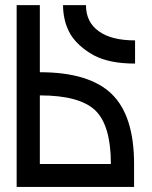

<svg xmlns="http://www.w3.org/2000/svg" viewBox="-20 -738 601 760"><path d="M137.7 -452.1Q333 -452.1 421.9 -366.2Q510.7 -280.3 510.7 -88.9Q510.7 -88.9 510.7 -88.9Q510.7 -58.6 510.7 2Q418 2 324.2 2Q231.4 2 137.7 2Q107.4 2 45.9 2Q45.9 -238.3 45.9 -717.8Q76.2 -717.8 137.7 -717.8Q137.7 -508.8 137.7 -88.9Q231.4 -88.9 418.9 -88.9Q418.9 -241.2 357.4 -300.8Q294.9 -360.4 137.7 -360.4Q137.7 -382.8 137.7 -406.2Q137.7 -428.7 137.7 -452.1ZM320.3 -717.8Q320.3 -650.4 371.1 -614.3Q420.9 -578.1 514.6 -578.1Q514.6 -547.9 514.6 -486.3Q412.1 -486.3 350.6 -519.5Q289.1 -553.7 258.8 -602.5Q243.2 -629.9 236.3 -659.2Q229.5 -688.5 229.5 -717.8Q252 -717.8 274.4 -717.8Q297.9 -717.8 320.3 -717.8Z"/></svg>

Font: Oishi
Style: Regular
Weight: 400
Designer: bBranding
Version: Version 1.0